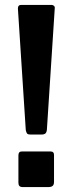

<svg xmlns="http://www.w3.org/2000/svg" viewBox="-20 -762 297 782"><path d="M171 -234 203 -728C203.7 -732 202.7 -735.3 200 -738C197.3 -740.7 194 -742 190 -742H66C57.3 -742 53 -737.3 53 -728V-726L85 -232C86.3 -225.3 88.2 -220.7 90.5 -218C92.8 -215.3 97.3 -214 104 -214H148C156 -214 161.7 -215.5 165 -218.5C168.3 -221.5 170.3 -226.7 171 -234ZM200 -21V-131C200 -140.3 195.7 -145 187 -145H68C59.3 -145 55 -139.7 55 -129V-18C55 -12 56.3 -7.5 59 -4.5C61.7 -1.5 66.7 0 74 0H176C184.7 0 190.8 -1.7 194.5 -5C198.2 -8.3 200 -13.7 200 -21Z"/></svg>

Font: Libre Franklin SemiBold
Style: Regular
Weight: 600
Designer: Pablo Impallari, Rodrigo Fuenzalida
Foundry: Impallari Type
Version: Version 1.002; ttfautohint (v1.5)